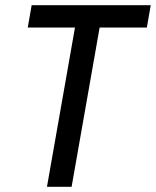

<svg xmlns="http://www.w3.org/2000/svg" viewBox="-20 -720 601 740"><path d="M161 0 269 -614H87L102 -700H561L546 -614H364L256 0Z"/></svg>

Font: Cabin VF Beta
Style: Italic
Weight: 400
Italic angle: -7°
Designer: Pablo Impallari
Foundry: Pablo Impallari. http://www.impallari.com Igino Marini. http://www.ikern.com
Version: Version 2.300